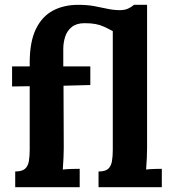

<svg xmlns="http://www.w3.org/2000/svg" viewBox="-20 -775 715 795"><path d="M103 -515Q103 -602 128.5 -654.5Q154 -707 199 -731Q244 -755 304 -755Q342 -755 371 -749.5Q400 -744 425.5 -738.5Q451 -733 476 -733Q496 -733 509.5 -739Q523 -745 535 -755H589V-161Q589 -147 588 -121.5Q587 -96 585 -73Q601 -75 620.5 -75.5Q640 -76 650 -76V0H388V-65Q416 -65 428 -76Q440 -87 443.5 -107.5Q447 -128 447 -154V-646Q427 -657 410.5 -664.5Q394 -672 375.5 -675.5Q357 -679 330 -679Q297 -679 277.5 -663.5Q258 -648 250 -623.5Q242 -599 242 -572V-500H354V-423L243 -420L244 -163Q244 -149 243 -122.5Q242 -96 240 -73Q257 -75 278.5 -75.5Q300 -76 310 -76V0H43V-65Q71 -65 83.5 -76Q96 -87 99.5 -107.5Q103 -128 103 -154V-418L30 -417V-500H103Z"/></svg>

Font: Lora
Style: Weight 700
Weight: 700
Designer: Olga Karpushina, Alexei Vanyashin (Cyrillic)
Foundry: Cyreal
Version: Version 3.001